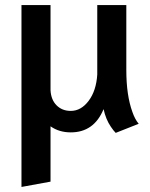

<svg xmlns="http://www.w3.org/2000/svg" viewBox="-20 -518 594 760"><path d="M65 222V-498H180V-161Q182 -123 204 -101Q226 -79 260 -79Q301 -79 331 -119Q361 -159 365 -223V-498H480V-241Q480 -141 504 -75Q514 -46 529 -28L438 8Q429 -1 419 -16Q399 -45 390 -86Q352 6 260 6Q214 6 180 -18V201Z"/></svg>

Font: Amaranth
Style: Regular
Weight: 400
Designer: Gesine Todt
Foundry: Gesine Todt
Version: Version 1.000